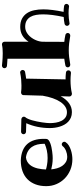

<svg xmlns="http://www.w3.org/2000/svg" viewBox="583 -1319 762 1968"><g transform="rotate(-90 964.0 -335.0)"><path d="M474.1 -257.8V-266.1Q474.1 -302.7 466.3 -334Q458.5 -365.2 441.7 -389.4Q424.8 -413.6 398.4 -429.2Q372.1 -444.8 335 -450.2Q309.1 -447.3 290 -436Q271 -424.8 257.6 -408.4Q244.1 -392.1 235.4 -371.6Q226.6 -351.1 221.4 -329.3Q216.3 -307.6 213.9 -285.9Q211.4 -264.2 210.9 -245.1Q218.8 -242.7 230.7 -239.7Q242.7 -236.8 257.8 -234.1Q272.9 -231.4 290.8 -229.7Q308.6 -228 328.1 -228Q369.6 -228 406 -235.8Q442.4 -243.7 474.1 -257.8ZM523.9 -238.8Q522.5 -226.1 510.3 -216.8Q498 -207.5 479.5 -200.4Q460.9 -193.4 438.7 -188.7Q416.5 -184.1 395 -181.2Q373.5 -178.2 355.5 -177Q337.4 -175.8 327.1 -175.8Q291.5 -175.8 261.5 -180.7Q231.4 -185.5 211.9 -190.9Q214.8 -160.6 223.1 -131.3Q231.4 -102.1 247.1 -78.9Q262.7 -55.7 286.1 -41.3Q309.6 -26.9 342.8 -26.9Q355 -26.9 370.6 -30Q386.2 -33.2 401.4 -39.3Q416.5 -45.4 429.2 -54Q441.9 -62.5 449.2 -73.2Q457.5 -83 469.2 -83Q479.5 -83 487.3 -75Q495.1 -66.9 495.1 -57.1Q495.1 -46.9 488.8 -41Q477.1 -22.9 456.1 -10.3Q435.1 2.4 410.6 10.5Q386.2 18.6 361.3 22.2Q336.4 25.9 315.9 25.9Q257.3 25.9 207 5.1Q156.7 -15.6 119.6 -51.8Q82.5 -87.9 61.3 -136.7Q40 -185.5 40 -242.2Q40 -304.2 58.6 -352.8Q77.1 -401.4 111.3 -434.8Q145.5 -468.3 194.3 -485.6Q243.2 -502.9 304.2 -502.9Q361.8 -500.5 403.6 -483.4Q445.3 -466.3 472.2 -436Q499 -405.8 512 -363Q524.9 -320.3 524.9 -267.1Q524.9 -254.9 524.4 -247.8Q523.9 -240.7 523.9 -238.8Z M1231 -483.9Q1231 -475.1 1225.3 -467.8Q1219.7 -460.4 1210 -459Q1192.9 -455.1 1175.8 -452.9Q1158.7 -450.7 1142.1 -448.2L1134.3 -43.9Q1151.4 -43.9 1169.2 -43.2Q1187 -42.5 1204.1 -40Q1214.8 -39.1 1220.9 -31.5Q1227.1 -23.9 1227.1 -15.1Q1227.1 -2.9 1219 4.2Q1210.9 11.2 1202.1 11.2H1199.2Q1179.2 8.8 1159.9 7.8Q1140.6 6.8 1122.1 6.8Q1088.4 6.8 1055.4 10.3Q1022.5 13.7 990.2 21H984.9Q974.6 21 966.8 13.4Q959 5.9 959 -3.9V-4.9L961.9 -94.2Q931.2 -38.1 890.1 -8.5Q849.1 21 798.8 21Q767.1 21 742.9 10.7Q718.8 0.5 700.4 -16.8Q682.1 -34.2 669.7 -56.9Q657.2 -79.6 649.7 -104.7Q642.1 -129.9 638.7 -155.8Q635.3 -181.6 635.3 -205.1Q635.3 -269 647.7 -330.6Q660.2 -392.1 685.1 -446.8L597.2 -449.2Q586.4 -450.2 579.3 -457.3Q572.3 -464.4 572.3 -475.1Q572.3 -484.9 579.6 -492.4Q586.9 -500 598.1 -500L727.1 -497.1Q737.8 -495.6 744.9 -488.5Q752 -481.4 752 -471.2Q752 -467.3 750.7 -464.1Q749.5 -460.9 748 -458Q738.8 -448.7 730.5 -430.2Q722.2 -411.6 715.3 -387.9Q708.5 -364.3 703.1 -337.6Q697.8 -311 693.8 -285.9Q689.9 -260.7 688 -239.3Q686 -217.8 686 -204.1Q686 -173.8 691.2 -142.8Q696.3 -111.8 709 -86.7Q721.7 -61.5 743.2 -45.7Q764.6 -29.8 797.9 -29.8Q827.6 -29.8 854.5 -47.1Q881.3 -64.5 903.1 -96.7Q924.8 -128.9 941.2 -175.3Q957.5 -221.7 967.3 -279.8L973.1 -476.1Q973.1 -486.8 981.4 -493.4Q989.7 -500 999 -500H1002Q1018.6 -497.6 1035.6 -496.8Q1052.7 -496.1 1071.3 -496.1Q1101.1 -496.1 1133.5 -499Q1166 -502 1201.2 -508.8Q1202.1 -508.8 1203.1 -509.3Q1204.1 -509.8 1205.1 -509.8Q1216.3 -509.8 1223.6 -501.7Q1231 -493.7 1231 -483.9Z M1881.8 -7.8Q1879.9 -7.8 1878.9 -8.8Q1861.8 -11.2 1845.2 -12.2Q1828.6 -13.2 1812 -13.2Q1787.1 -13.2 1762.5 -10.7Q1737.8 -8.3 1712.9 -3.9Q1711.9 -2.9 1710.9 -2.9Q1710 -2.9 1709 -2.9Q1697.8 -2.9 1690.4 -11Q1683.1 -19 1683.1 -28.8Q1683.1 -38.1 1689 -45.2Q1694.8 -52.2 1704.1 -54.2Q1738.8 -61.5 1773.9 -63Q1800.8 -186.5 1800.8 -273.9Q1800.8 -312 1795.2 -345.5Q1789.6 -378.9 1775.1 -403.8Q1760.7 -428.7 1735.8 -443.4Q1710.9 -458 1671.9 -458Q1649.9 -458 1630.1 -449.7Q1610.4 -441.4 1593.5 -427.5Q1576.7 -413.6 1563 -395Q1549.3 -376.5 1539.8 -356.2Q1530.3 -335.9 1525.1 -314.9Q1520 -293.9 1520 -274.9L1519 -57.1Q1536.1 -55.7 1553.5 -52.7Q1570.8 -49.8 1588.9 -45.9Q1598.1 -44.4 1604 -37.4Q1609.9 -30.3 1609.9 -21Q1609.9 -9.8 1601.8 -2.9Q1593.8 3.9 1584 3.9H1579.1Q1539.6 -3.4 1503.9 -7.3Q1468.3 -11.2 1433.1 -11.2Q1398.4 -11.2 1362.8 -7.3Q1327.1 -3.4 1288.1 3.9H1283.2Q1272 3.9 1264.9 -3.7Q1257.8 -11.2 1257.8 -21Q1257.8 -30.3 1263.4 -37.4Q1269 -44.4 1277.8 -45.9Q1294.9 -49.8 1312.3 -52.2Q1329.6 -54.7 1346.2 -57.1V-639.2Q1315.4 -640.6 1294.4 -642.8Q1273.4 -645 1271 -645Q1261.2 -646.5 1255.1 -653.8Q1249 -661.1 1249 -670.9Q1249 -683.1 1257.8 -689.5Q1266.6 -695.8 1274.9 -695.8H1277.8Q1278.3 -695.8 1289.1 -694.6Q1299.8 -693.4 1317.1 -691.9Q1334.5 -690.4 1356.4 -689.2Q1378.4 -688 1401.9 -688Q1425.3 -688 1447.8 -689.7Q1470.2 -691.4 1489.3 -695.8H1494.1Q1505.4 -695.8 1512.7 -688.2Q1520 -680.7 1520 -670.9V-422.9Q1547.9 -465.8 1586.2 -487.3Q1624.5 -508.8 1671.9 -508.8Q1722.7 -508.8 1757.1 -490.2Q1791.5 -471.7 1812.7 -439.9Q1834 -408.2 1843 -365Q1852.1 -321.8 1852.1 -272.9Q1852.1 -186.5 1826.2 -64Q1841.3 -64 1856.2 -62.7Q1871.1 -61.5 1885.3 -59.1Q1895 -58.1 1901.6 -51Q1908.2 -43.9 1908.2 -34.2Q1908.2 -23.4 1899.9 -15.6Q1891.6 -7.8 1881.8 -7.8Z"/></g></svg>

Font: Ribeye
Style: Regular
Weight: 400
Designer: Astigmatic (AOETI)
Foundry: Astigmatic (AOETI)
Version: Version 1.000